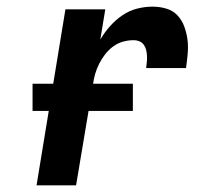

<svg xmlns="http://www.w3.org/2000/svg" viewBox="-20 -558 640 578"><path d="M90 0 177 -530H297L282 -439Q295 -461 311.5 -479.5Q328 -498 348.5 -512Q369 -526 392.5 -532Q416 -538 439 -538Q461 -538 481 -532Q501 -526 514.5 -511.5Q528 -497 535 -477.5Q542 -458 544.5 -438Q547 -418 545 -396Q543 -374 540 -353H420Q421 -362 422 -371.5Q423 -381 422.5 -390Q422 -399 420 -407.5Q418 -416 413 -423Q408 -430 400 -433.5Q392 -437 382 -437Q366 -437 350 -432.5Q334 -428 320.5 -418Q307 -408 296.5 -394.5Q286 -381 278.5 -366Q271 -351 266.5 -335.5Q262 -320 260 -304L209 0ZM78 -224V-306H380V-224Z"/></svg>

Font: Iosevka Curly Extended
Style: Bold Italic
Weight: 700
Width: 7
Italic angle: -9°
Monospace: yes
Designer: Belleve Invis
Foundry: Belleve Invis
Version: Version 11.1.0; ttfautohint (v1.8.3)